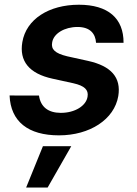

<svg xmlns="http://www.w3.org/2000/svg" viewBox="-20 -573 589 828"><path d="M394.2 -388.5H512.8C513.5 -494 446 -552.6 320.3 -552.6C191.1 -552.6 93 -490.4 76.3 -391.3C62.5 -310 105.1 -255.7 206.3 -233.7L295.8 -214.1C344.8 -203.1 362.6 -185.4 357.6 -156.2C351.9 -117.2 303.6 -85.9 241.5 -86.3C188.2 -86.6 155.2 -111.5 148.1 -160.9L21.3 -161.2C25.9 -49 101.2 10.7 234.4 10.7C367.2 10.7 473 -57.9 490.1 -158.7C503.2 -239 459.2 -288.4 359.7 -310.4L269.5 -330.3C217 -343 199.6 -360.4 204.9 -389.6C210.6 -428.6 258.5 -456.7 314.3 -456.7C369.3 -456.7 391.7 -427.2 394.2 -388.5ZM92.7 235.8H185.4L287.3 57.5H165.1Z"/></svg>

Font: Margiela Sans Semi Bold
Style: Italic
Weight: 600
Italic angle: -9.39999°
Designer: Stefan Endress, Andreas Faust
Version: Version 1.100;FEAKit 1.0